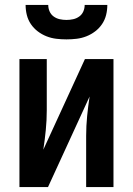

<svg xmlns="http://www.w3.org/2000/svg" viewBox="-20 -760 540 780"><path d="M59 0V-520H170V-312Q170 -272 166 -231.5Q162 -191 156 -152L325 -520H441V0H330V-208Q330 -248 334 -288.5Q338 -329 344 -368L175 0ZM250 -600Q229 -600 208.5 -602.5Q188 -605 169 -612.5Q150 -620 133.5 -632.5Q117 -645 105.5 -662Q94 -679 89 -699Q84 -719 84 -740H176Q176 -726 181.5 -713.5Q187 -701 198 -693Q209 -685 222.5 -682Q236 -679 250 -679Q264 -679 277.5 -682Q291 -685 302 -693Q313 -701 318.5 -713.5Q324 -726 324 -740H416Q416 -719 411 -699Q406 -679 394.5 -662Q383 -645 366.5 -632.5Q350 -620 331 -612.5Q312 -605 291.5 -602.5Q271 -600 250 -600Z"/></svg>

Font: Iosevka Fixed
Style: Bold
Weight: 700
Monospace: yes
Designer: Belleve Invis
Foundry: Belleve Invis
Version: Version 32.3.0